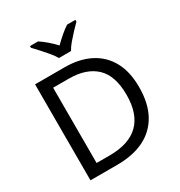

<svg xmlns="http://www.w3.org/2000/svg" viewBox="-214 -1091 1159 1237"><g transform="rotate(-30 365.0 -472.0)"><path d="M669 -364Q669 -244 624.5 -163Q580 -82 497 -41Q414 0 296 0H97V-714H317Q425 -714 504 -674Q583 -634 626 -556.5Q669 -479 669 -364ZM574 -361Q574 -504 503.5 -570.5Q433 -637 304 -637H187V-77H284Q429 -77 501.5 -148.5Q574 -220 574 -361ZM315 -784Q302 -807 280 -833.5Q258 -860 234 -886Q210 -912 192 -931V-944H252Q278 -927 306 -903Q334 -879 359 -852Q386 -879 414 -903Q442 -927 468 -944H530V-931Q511 -912 486.5 -886Q462 -860 439.5 -833.5Q417 -807 405 -784Z"/></g></svg>

Font: Noto Sans Canadian Aboriginal
Style: Regular
Weight: 400
Designer: Monotype Design Team, Typotheque's Kevin King
Foundry: Monotype Imaging Inc.
Version: Version 2.002